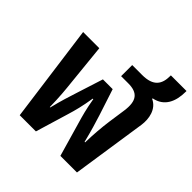

<svg xmlns="http://www.w3.org/2000/svg" viewBox="-187 -865 1015 1015"><g transform="rotate(45 321.0 -357.0)"><path d="M107 0H228L283 -183C297 -229 307 -267 318 -335H322C333 -271 343 -235 358 -184L411 0H535L598 -420C605 -470 594 -532 541 -556V-560C613 -574 640 -634 640 -709V-714H523V-709C523 -648 498 -608 414 -608H340V-525H393C464 -525 492 -492 480 -408L466 -311C459 -261 454 -199 453 -143H449C432 -212 419 -253 405 -298L357 -445H284L237 -298C222 -251 209 -212 192 -143H189C188 -217 182 -275 178 -311L154 -548H33Z"/></g></svg>

Font: Noto Sans Thai SemCond SemBd
Style: Regular
Weight: 600
Width: 4
Designer: Monotype Design Team
Foundry: Monotype Imaging Inc.
Version: Version 2.002